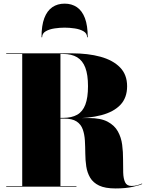

<svg xmlns="http://www.w3.org/2000/svg" viewBox="-20 -1050 830 1080"><path d="M195 -384V-387H335Q383 -387 414 -404.5Q445 -422 460 -461.2Q475 -500.5 475 -565Q475 -629.5 460 -669.2Q445 -709 414 -727.8Q383 -746.5 335 -746.5H15V-750H385Q475.5 -750 545.5 -730.8Q615.5 -711.5 655.2 -670.8Q695 -630 695 -565Q695 -500 657.2 -460.2Q619.5 -420.5 550 -402.2Q480.5 -384 385 -384ZM15 0V-3.5H410V0ZM105 -2V-748.5H320V-2ZM630 10Q571.5 10 537.5 -6.2Q503.5 -22.5 487 -50.8Q470.5 -79 465.2 -114Q460 -149 459.8 -186.5Q459.5 -224 457.5 -259Q455.5 -294 445.5 -322.2Q435.5 -350.5 410.8 -366.8Q386 -383 340 -383H195V-386H480Q547 -386 585.8 -365.2Q624.5 -344.5 643.2 -310.5Q662 -276.5 667.2 -235.8Q672.5 -195 672.2 -154.2Q672 -113.5 673 -79.2Q674 -45 683.8 -24.5Q693.5 -4 720 -4Q736 -4 752 -8.2Q768 -12.5 778.5 -17.5L780 -15Q768 -8.5 727.5 0.8Q687 10 630 10ZM213.5 -840.5Q213.5 -906 229.2 -947.8Q245 -989.5 274.2 -1009.5Q303.5 -1029.5 343.5 -1029.5Q383.5 -1029.5 412.8 -1009.5Q442 -989.5 457.8 -947.8Q473.5 -906 473.5 -840.5H470Q470 -862.5 449.5 -874.2Q429 -886 399.8 -890.2Q370.5 -894.5 343.5 -894.5Q316.5 -894.5 287.2 -890.2Q258 -886 237.5 -874.2Q217 -862.5 217 -840.5Z"/></svg>

Font: Bodoni Moda 48pt Black
Style: Regular
Weight: 900
Designer: Owen Earl
Foundry: indestructible type
Version: Version 2.004